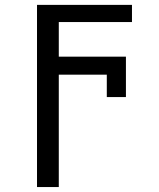

<svg xmlns="http://www.w3.org/2000/svg" viewBox="-20 -548 640 775"><path d="M512.7 -459H217.3V-319.3H488.3V-156.2H411.1V-246.6H217.3V207H129.4V-528.3H512.7Z"/></svg>

Font: Courier New
Style: Regular
Weight: 400
Designer: Steve Matteson
Foundry: Ascender Corporation
Version: Version 2.00.3